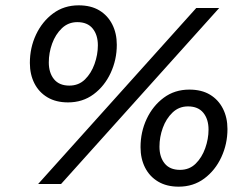

<svg xmlns="http://www.w3.org/2000/svg" viewBox="-20 -690 928 720"><path d="M123 0 716 -660H802L209 0ZM235 -306Q190 -306 158 -325Q126 -344 109 -377.5Q92 -411 92 -454Q92 -511 115 -560Q138 -609 179 -639.5Q220 -670 275 -670Q321 -670 352.5 -651Q384 -632 401 -598.5Q418 -565 418 -522Q418 -466 395 -416.5Q372 -367 331 -336.5Q290 -306 235 -306ZM240 -369Q275 -369 298.5 -392Q322 -415 334.5 -450Q347 -485 347 -520Q347 -559 327.5 -583Q308 -607 270 -607Q236 -607 212 -584Q188 -561 175.5 -526.5Q163 -492 163 -456Q163 -417 182.5 -393Q202 -369 240 -369ZM650 10Q605 10 573 -9Q541 -28 524 -61.5Q507 -95 507 -138Q507 -195 530 -244Q553 -293 594 -323.5Q635 -354 690 -354Q736 -354 767.5 -335Q799 -316 816 -282.5Q833 -249 833 -206Q833 -150 810 -100.5Q787 -51 746 -20.5Q705 10 650 10ZM655 -53Q690 -53 713.5 -76Q737 -99 749.5 -134Q762 -169 762 -204Q762 -243 742.5 -267Q723 -291 685 -291Q651 -291 627 -268Q603 -245 590.5 -210.5Q578 -176 578 -140Q578 -101 597.5 -77Q617 -53 655 -53Z"/></svg>

Font: Work Sans
Style: Italic
Weight: 400
Italic angle: -13°
Designer: Wei Huang
Foundry: Wei Huang
Version: Version 2.012